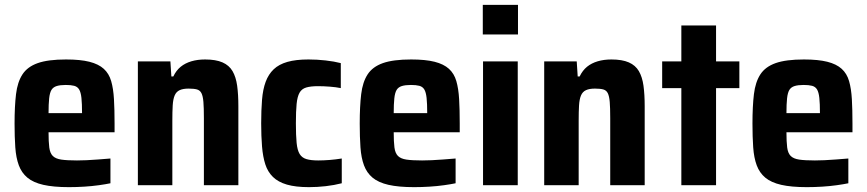

<svg xmlns="http://www.w3.org/2000/svg" viewBox="-20 -763 3573 791"><path d="M264 8Q200 8 158.5 -1.5Q117 -11 93 -31Q69 -51 57.5 -82Q46 -113 43 -156Q40 -199 40 -254Q40 -325 46 -375Q52 -425 72.5 -456.5Q93 -488 135.5 -503Q178 -518 252 -518Q311 -518 348.5 -508.5Q386 -499 407.5 -479.5Q429 -460 438 -429Q447 -398 449.5 -354.5Q452 -311 452 -254V-218H180Q180 -179 183 -155.5Q186 -132 197.5 -120.5Q209 -109 232.5 -105.5Q256 -102 297 -102Q315 -102 337 -103Q359 -104 384.5 -106Q410 -108 435 -110V-8Q416 -4 387.5 0Q359 4 327 6Q295 8 264 8ZM318 -281V-297Q318 -336 315.5 -359.5Q313 -383 306 -394.5Q299 -406 285.5 -409.5Q272 -413 251 -413Q228 -413 213.5 -408.5Q199 -404 192 -392.5Q185 -381 182.5 -357.5Q180 -334 180 -297H334Z M548 0V-510H682L686 -448H694Q706 -473 724.5 -488Q743 -503 768.5 -510.5Q794 -518 825 -518Q869 -518 896.5 -506Q924 -494 938 -470Q952 -446 957 -410Q962 -374 962 -325V0H820V-276Q820 -319 818 -343Q816 -367 810 -379Q804 -391 791.5 -394.5Q779 -398 757 -398Q734 -398 720 -391.5Q706 -385 699.5 -369.5Q693 -354 691.5 -328.5Q690 -303 690 -264V0Z M1253 8Q1198 8 1162 -2.5Q1126 -13 1104.5 -34Q1083 -55 1073 -86Q1063 -117 1059.5 -159.5Q1056 -202 1056 -255Q1056 -309 1059.5 -352Q1063 -395 1074.5 -426Q1086 -457 1107.5 -477.5Q1129 -498 1164 -508Q1199 -518 1251 -518Q1286 -518 1321.5 -514Q1357 -510 1384 -503V-400Q1365 -404 1339 -406Q1313 -408 1290 -408Q1260 -408 1241.5 -402.5Q1223 -397 1214 -381Q1205 -365 1202 -335Q1199 -305 1199 -255Q1199 -205 1202 -174.5Q1205 -144 1214.5 -128.5Q1224 -113 1242.5 -107.5Q1261 -102 1291 -102Q1313 -102 1338 -104Q1363 -106 1388 -110V-8Q1357 0 1322 4Q1287 8 1253 8Z M1686 8Q1622 8 1580.5 -1.5Q1539 -11 1515 -31Q1491 -51 1479.5 -82Q1468 -113 1465 -156Q1462 -199 1462 -254Q1462 -325 1468 -375Q1474 -425 1494.5 -456.5Q1515 -488 1557.5 -503Q1600 -518 1674 -518Q1733 -518 1770.5 -508.5Q1808 -499 1829.5 -479.5Q1851 -460 1860 -429Q1869 -398 1871.5 -354.5Q1874 -311 1874 -254V-218H1602Q1602 -179 1605 -155.5Q1608 -132 1619.5 -120.5Q1631 -109 1654.5 -105.5Q1678 -102 1719 -102Q1737 -102 1759 -103Q1781 -104 1806.5 -106Q1832 -108 1857 -110V-8Q1838 -4 1809.5 0Q1781 4 1749 6Q1717 8 1686 8ZM1740 -281V-297Q1740 -336 1737.5 -359.5Q1735 -383 1728 -394.5Q1721 -406 1707.5 -409.5Q1694 -413 1673 -413Q1650 -413 1635.5 -408.5Q1621 -404 1614 -392.5Q1607 -381 1604.5 -357.5Q1602 -334 1602 -297H1756Z M1969 -621V-743H2114V-621ZM1970 0V-510H2113V0Z M2222 0V-510H2356L2360 -448H2368Q2380 -473 2398.5 -488Q2417 -503 2442.5 -510.5Q2468 -518 2499 -518Q2543 -518 2570.5 -506Q2598 -494 2612 -470Q2626 -446 2631 -410Q2636 -374 2636 -325V0H2494V-276Q2494 -319 2492 -343Q2490 -367 2484 -379Q2478 -391 2465.5 -394.5Q2453 -398 2431 -398Q2408 -398 2394 -391.5Q2380 -385 2373.5 -369.5Q2367 -354 2365.5 -328.5Q2364 -303 2364 -264V0Z M2787 0V-400H2708V-510H2787V-658H2930V-510H3026V-400H2930V0Z M3304 8Q3240 8 3198.5 -1.5Q3157 -11 3133 -31Q3109 -51 3097.5 -82Q3086 -113 3083 -156Q3080 -199 3080 -254Q3080 -325 3086 -375Q3092 -425 3112.5 -456.5Q3133 -488 3175.5 -503Q3218 -518 3292 -518Q3351 -518 3388.5 -508.5Q3426 -499 3447.5 -479.5Q3469 -460 3478 -429Q3487 -398 3489.5 -354.5Q3492 -311 3492 -254V-218H3220Q3220 -179 3223 -155.5Q3226 -132 3237.5 -120.5Q3249 -109 3272.5 -105.5Q3296 -102 3337 -102Q3355 -102 3377 -103Q3399 -104 3424.5 -106Q3450 -108 3475 -110V-8Q3456 -4 3427.5 0Q3399 4 3367 6Q3335 8 3304 8ZM3358 -281V-297Q3358 -336 3355.5 -359.5Q3353 -383 3346 -394.5Q3339 -406 3325.5 -409.5Q3312 -413 3291 -413Q3268 -413 3253.5 -408.5Q3239 -404 3232 -392.5Q3225 -381 3222.5 -357.5Q3220 -334 3220 -297H3374Z"/></svg>

Font: Saira SemiCondensed
Style: Bold
Weight: 700
Width: 4
Designer: Hector Gatti with collaboration of the Omnibus-Type team
Foundry: Omnibus-Type
Version: Version 1.101